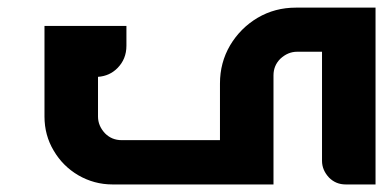

<svg xmlns="http://www.w3.org/2000/svg" viewBox="-20 -488 1014 508"><path d="M562 -117.2H301.8C284.7 -117.2 270 -123 257.8 -135.3C245.6 -148.4 239.3 -163.1 239.3 -179.7V-284.7C259.8 -286.1 276.9 -293.9 290.5 -307.6C306.6 -323.7 314.5 -343.3 314.5 -367.2V-419.4H97.7V-179.7C97.7 -146.5 106 -116.2 122.1 -89.4C138.2 -62 159.7 -40.5 187 -24.4C214.8 -8.3 245.1 0 277.3 0H703.6V-288.6C703.6 -305.7 709.5 -320.3 721.7 -332.5C734.9 -344.7 749.5 -351.1 766.1 -351.1H832V-62.5C832 -45.9 838.4 -31.2 850.6 -18.1C862.8 -5.9 877.4 0 894.5 0H973.6V-467.8H762.7C726.1 -467.8 692.4 -459 661.6 -440.9C631.3 -422.9 606.9 -398.4 588.9 -368.2C570.8 -337.4 562 -303.7 562 -267.1Z"/></svg>

Font: Ya Modern Pro
Style: Bold
Weight: 700
Designer: Yahyaalaswadi
Foundry: Yahyaalaswadi
Version: Version 1.000;September 23, 2024;FontCreator 15.0.0.2974 64-